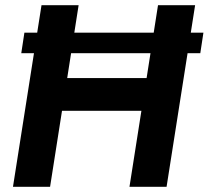

<svg xmlns="http://www.w3.org/2000/svg" viewBox="-20 -720 804 740"><path d="M62 -515 74 -594H764L752 -515ZM30 0 140 -700H283L239 -419H545L589 -700H732L622 0H479L525 -293H219L173 0Z"/></svg>

Font: MuseoModerno Thin SemiBold
Style: Italic
Weight: 600
Italic angle: -9°
Version: Version 1.003